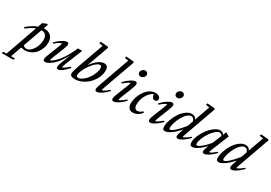

<svg xmlns="http://www.w3.org/2000/svg" viewBox="-90 -1800 4388 3111"><g transform="rotate(30 2104.5 -244.5)"><path d="M177.7 11.2Q142.1 11.2 109.4 0L36.6 205.1H109.4L98.1 236.3H-119.6L-108.4 205.1H-47.9L161.6 -388.2Q92.3 -361.8 -0.5 -290L-16.1 -310.5Q80.6 -394 176.3 -429.2L205.6 -512.2L283.7 -543.9L297.9 -531.2L269.5 -450.7Q284.2 -451.7 291.5 -451.7Q364.7 -451.7 408 -408.7Q451.2 -365.7 451.2 -284.2Q451.2 -232.4 432.1 -180.7Q413.1 -128.9 379.4 -85.9Q345.7 -43 292.7 -15.9Q239.7 11.2 177.7 11.2ZM361.3 -287.1Q361.3 -405.8 253.4 -405.8L128.4 -54.7Q147.9 -22.9 187 -22.9Q233.4 -22.9 274.7 -64.9Q315.9 -106.9 338.6 -167.7Q361.3 -228.5 361.3 -287.1Z M556.2 11.2Q540 11.2 531 2.2Q522 -6.8 522 -23.4Q522 -52.2 562 -153.3L622.6 -304.2Q647.5 -366.7 647.5 -382.8Q647.5 -387.7 644 -387.7Q637.7 -387.7 624.3 -381.8Q610.8 -376 583.7 -357.4Q556.6 -338.9 525.4 -310.5L510.3 -325.7Q564.9 -383.3 619.9 -417.5Q674.8 -451.7 707.5 -451.7Q741.2 -451.7 741.2 -417Q741.2 -387.2 707.5 -302.7L643.6 -143.6Q614.7 -70.3 614.7 -57.1Q614.7 -53.7 618.7 -53.7Q622.1 -53.7 631.1 -57.9Q640.1 -62 657 -73.7Q673.8 -85.4 693.6 -103.3Q713.4 -121.1 739.7 -152.3Q766.1 -183.6 793 -222.9Q819.8 -262.2 851.3 -320.3Q882.8 -378.4 912.6 -446.8H991.7L867.7 -137.2Q841.3 -69.3 841.3 -58.1Q841.3 -53.7 845.2 -53.7Q851.1 -53.7 864.7 -60.5Q878.4 -67.4 904.5 -86.2Q930.7 -105 961.4 -132.3L977.1 -117.2Q926.3 -59.6 879.9 -24.2Q833.5 11.2 804.2 11.2Q788.1 11.2 779.1 2.2Q770 -6.8 770 -23.4Q770 -55.2 802.7 -136.2L864.3 -290Q829.1 -224.6 791.5 -171.9Q753.9 -119.1 721.2 -85.7Q688.5 -52.2 656.7 -29.8Q625 -7.3 600.6 2Q576.2 11.2 556.2 11.2Z M1117.7 11.2Q1023.9 11.2 1023.9 -43.9Q1023.9 -87.4 1070.3 -214.4L1237.8 -682.1L1168 -693.4L1178.7 -725.1L1318.4 -712.9L1329.1 -696.8L1182.1 -289.1Q1300.8 -451.7 1405.8 -451.7Q1444.3 -451.7 1462.6 -428.7Q1481 -405.8 1481 -357.4Q1481 -289.6 1449 -221.7Q1417 -153.8 1366.5 -103Q1315.9 -52.2 1249.5 -20.5Q1183.1 11.2 1117.7 11.2ZM1152.8 -34.7Q1188 -34.7 1230.5 -65.4Q1272.9 -96.2 1307.6 -141.6Q1342.3 -187 1365.7 -242.9Q1389.2 -298.8 1389.2 -345.2Q1389.2 -371.1 1381.8 -382.8Q1374.5 -394.5 1357.4 -394.5Q1332.5 -394.5 1299.3 -370.6Q1266.1 -346.7 1234.9 -308.3Q1203.6 -270 1176.5 -226.8Q1149.4 -183.6 1132.8 -140.6Q1116.2 -97.7 1116.2 -68.4Q1116.2 -34.7 1152.8 -34.7Z M1525.4 11.2Q1491.2 11.2 1491.2 -24.4Q1491.2 -51.8 1522.5 -137.7L1716.8 -682.1L1647.5 -693.4L1658.2 -725.1L1798.3 -712.9L1808.6 -696.8L1607.9 -135.7Q1583.5 -67.4 1583.5 -57.6Q1583.5 -53.7 1588.4 -53.7Q1594.2 -53.7 1607.4 -59.3Q1620.6 -64.9 1647.9 -83.7Q1675.3 -102.5 1706.5 -130.9L1721.2 -114.7Q1666 -56.6 1611.8 -22.7Q1557.6 11.2 1525.4 11.2Z M2018.1 -557.6Q1995.1 -557.6 1980.2 -572.3Q1965.3 -586.9 1965.3 -608.9Q1965.3 -637.7 1988.3 -659.9Q2011.2 -682.1 2040 -682.1Q2063 -682.1 2078.1 -668Q2093.3 -653.8 2093.3 -631.8Q2093.3 -602.5 2070.8 -580.1Q2048.3 -557.6 2018.1 -557.6ZM1838.9 11.2Q1822.3 11.2 1813.2 2Q1804.2 -7.3 1804.2 -24.4Q1804.2 -55.2 1837.4 -137.7L1903.8 -302.7Q1930.7 -370.6 1930.7 -382.8Q1930.7 -386.7 1926.3 -386.7Q1920.9 -386.7 1907 -379.6Q1893.1 -372.6 1866.9 -354Q1840.8 -335.4 1810.1 -308.6L1794.4 -322.8Q1845.7 -379.9 1901.4 -415.8Q1957 -451.7 1987.3 -451.7Q2003.9 -451.7 2013.2 -442.6Q2022.5 -433.6 2022.5 -417Q2022.5 -386.2 1989.7 -303.7L1922.9 -136.2Q1897.5 -70.8 1897.5 -57.6Q1897.5 -53.7 1900.9 -53.7Q1907.2 -53.7 1920.4 -59.3Q1933.6 -64.9 1960.9 -83.7Q1988.3 -102.5 2020.5 -130.9L2034.7 -114.7Q1979.5 -56.6 1925 -22.7Q1870.6 11.2 1838.9 11.2Z M2198.2 11.2Q2149.4 11.2 2123.8 -20.8Q2098.1 -52.7 2098.1 -108.4Q2098.1 -140.6 2106.4 -178.2Q2114.7 -215.8 2130.1 -254.2Q2145.5 -292.5 2169.2 -327.9Q2192.9 -363.3 2221.2 -390.9Q2249.5 -418.5 2286.4 -435.1Q2323.2 -451.7 2362.8 -451.7Q2405.8 -451.7 2431.6 -432.9Q2457.5 -414.1 2457.5 -384.8Q2457.5 -364.7 2445.3 -351.8Q2433.1 -338.9 2410.2 -338.9Q2383.3 -338.9 2367.7 -357.9Q2352.1 -377 2344.7 -419.4Q2295.4 -395 2258.8 -346.2Q2222.2 -297.4 2205.1 -243.4Q2188 -189.5 2188 -138.2Q2188 -96.2 2203.4 -73Q2218.8 -49.8 2250.5 -49.8Q2270.5 -49.8 2294.9 -61.5Q2319.3 -73.2 2340.8 -95.2L2358.9 -79.6Q2329.6 -37.6 2286.6 -13.2Q2243.7 11.2 2198.2 11.2Z M2704.6 -557.6Q2681.6 -557.6 2666.7 -572.3Q2651.9 -586.9 2651.9 -608.9Q2651.9 -637.7 2674.8 -659.9Q2697.8 -682.1 2726.6 -682.1Q2749.5 -682.1 2764.6 -668Q2779.8 -653.8 2779.8 -631.8Q2779.8 -602.5 2757.3 -580.1Q2734.9 -557.6 2704.6 -557.6ZM2525.4 11.2Q2508.8 11.2 2499.8 2Q2490.7 -7.3 2490.7 -24.4Q2490.7 -55.2 2523.9 -137.7L2590.3 -302.7Q2617.2 -370.6 2617.2 -382.8Q2617.2 -386.7 2612.8 -386.7Q2607.4 -386.7 2593.5 -379.6Q2579.6 -372.6 2553.5 -354Q2527.3 -335.4 2496.6 -308.6L2481 -322.8Q2532.2 -379.9 2587.9 -415.8Q2643.6 -451.7 2673.8 -451.7Q2690.4 -451.7 2699.7 -442.6Q2709 -433.6 2709 -417Q2709 -386.2 2676.3 -303.7L2609.4 -136.2Q2584 -70.8 2584 -57.6Q2584 -53.7 2587.4 -53.7Q2593.8 -53.7 2606.9 -59.3Q2620.1 -64.9 2647.5 -83.7Q2674.8 -102.5 2707 -130.9L2721.2 -114.7Q2666 -56.6 2611.6 -22.7Q2557.1 11.2 2525.4 11.2Z M2800.8 11.2Q2774.9 11.2 2764.4 -3.9Q2753.9 -19 2753.9 -49.8Q2753.9 -107.9 2778.8 -178.5Q2803.7 -249 2843 -309.6Q2882.3 -370.1 2937 -410.9Q2991.7 -451.7 3045.4 -451.7Q3110.8 -451.7 3131.8 -396.5L3233.9 -682.1L3165 -693.4L3175.3 -725.1L3314.9 -712.9L3324.7 -696.8L3124.5 -134.8Q3100.1 -67.9 3100.1 -56.2Q3100.1 -52.2 3105 -52.2Q3110.8 -52.2 3123.8 -57.9Q3136.7 -63.5 3164.3 -82.3Q3191.9 -101.1 3223.6 -129.4L3237.3 -113.3Q3182.6 -55.7 3128.2 -21.5Q3073.7 12.7 3042 12.7Q3025.9 12.7 3016.8 3.4Q3007.8 -5.9 3007.8 -22.9Q3007.8 -50.3 3039.1 -136.2L3047.9 -161.6Q2977.5 -82.5 2912.4 -35.6Q2847.2 11.2 2800.8 11.2ZM2844.2 -78.6Q2844.2 -52.7 2861.8 -52.7Q2893.6 -52.7 2957.8 -113.5Q3022 -174.3 3079.1 -248.5L3116.2 -352.5Q3100.6 -414.6 3053.7 -414.6Q3022.5 -414.6 2990 -389.6Q2957.5 -364.7 2932.1 -325.9Q2906.7 -287.1 2886.5 -241.7Q2866.2 -196.3 2855.2 -153.1Q2844.2 -109.9 2844.2 -78.6Z M3314 11.2Q3287.6 11.2 3275.9 -3.4Q3264.2 -18.1 3264.2 -51.3Q3264.2 -108.9 3294.7 -180.2Q3325.2 -251.5 3370.8 -311Q3416.5 -370.6 3473.4 -411.1Q3530.3 -451.7 3578.6 -451.7Q3627.4 -451.7 3647 -408.7L3673.8 -473.1L3741.2 -431.2L3620.1 -134.8Q3593.3 -69.3 3593.3 -56.6Q3593.3 -52.7 3596.7 -52.7Q3602.5 -52.7 3615.2 -58.3Q3627.9 -64 3654.3 -82.8Q3680.7 -101.6 3711.9 -129.9L3726.1 -114.7Q3671.9 -56.2 3618.7 -22Q3565.4 12.2 3534.2 12.2Q3500.5 12.2 3500.5 -22.5Q3500.5 -50.8 3533.7 -131.8Q3477.1 -71.3 3415.8 -30Q3354.5 11.2 3314 11.2ZM3349.1 -82Q3349.1 -64 3353.5 -56.2Q3357.9 -48.3 3368.2 -48.3Q3394.5 -48.3 3453.6 -96.7Q3512.7 -145 3565.9 -210.9L3634.3 -377.4Q3620.6 -415 3585.4 -415Q3551.8 -415 3509 -377.7Q3466.3 -340.3 3431.6 -288.3Q3397 -236.3 3373 -178.7Q3349.1 -121.1 3349.1 -82Z M3805.7 11.2Q3779.8 11.2 3769.3 -3.9Q3758.8 -19 3758.8 -49.8Q3758.8 -107.9 3783.7 -178.5Q3808.6 -249 3847.9 -309.6Q3887.2 -370.1 3941.9 -410.9Q3996.6 -451.7 4050.3 -451.7Q4115.7 -451.7 4136.7 -396.5L4238.8 -682.1L4169.9 -693.4L4180.2 -725.1L4319.8 -712.9L4329.6 -696.8L4129.4 -134.8Q4105 -67.9 4105 -56.2Q4105 -52.2 4109.9 -52.2Q4115.7 -52.2 4128.7 -57.9Q4141.6 -63.5 4169.2 -82.3Q4196.8 -101.1 4228.5 -129.4L4242.2 -113.3Q4187.5 -55.7 4133.1 -21.5Q4078.6 12.7 4046.9 12.7Q4030.8 12.7 4021.7 3.4Q4012.7 -5.9 4012.7 -22.9Q4012.7 -50.3 4043.9 -136.2L4052.7 -161.6Q3982.4 -82.5 3917.2 -35.6Q3852.1 11.2 3805.7 11.2ZM3849.1 -78.6Q3849.1 -52.7 3866.7 -52.7Q3898.4 -52.7 3962.6 -113.5Q4026.9 -174.3 4084 -248.5L4121.1 -352.5Q4105.5 -414.6 4058.6 -414.6Q4027.3 -414.6 3994.9 -389.6Q3962.4 -364.7 3937 -325.9Q3911.6 -287.1 3891.4 -241.7Q3871.1 -196.3 3860.1 -153.1Q3849.1 -109.9 3849.1 -78.6Z"/></g></svg>

Font: Elstob 10pt Medium
Style: Italic
Weight: 500
Italic angle: -20°
Designer: Peter S. Baker
Version: Version 1.015